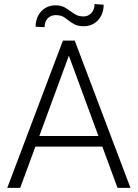

<svg xmlns="http://www.w3.org/2000/svg" viewBox="-20 -907 665 927"><path d="M480.5 -884.3Q480.5 -853.5 467.8 -829.8Q455.1 -806.2 433.1 -793.2Q411.1 -780.3 384.8 -780.3Q358.4 -780.3 341.1 -788.8Q323.7 -797.4 303.7 -813.5L294.9 -820.3Q277.8 -834 249.5 -834Q225.6 -834 210.4 -818.4Q195.3 -802.7 195.3 -775.9L151.9 -777.8Q151.9 -808.1 164.6 -831.8Q177.2 -855.5 199 -868.4Q220.7 -881.3 247.1 -881.3Q277.8 -881.3 297.9 -868.2L337.9 -840.8Q356.9 -827.6 382.8 -827.6Q405.8 -827.6 421.1 -844Q436.5 -860.4 436.5 -887.2ZM15.1 0 283.7 -710.9H340.8L609.9 0H547.4L474.1 -199.2H150.9L77.6 0ZM169.9 -250.5H455.1L312.5 -638.2Z"/></svg>

Font: Mardoto Light
Style: Regular
Weight: 400
Designer: Christian Robertson, Vahan Hovhannisyan
Foundry: Google
Version: Version 1.000